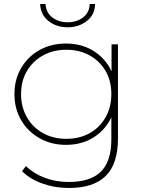

<svg xmlns="http://www.w3.org/2000/svg" viewBox="-20 -740 719 957"><path d="M323 197Q253 197 190.5 174.5Q128 152 90 113L109 88Q149 126 204 146.5Q259 167 322 167Q431 167 483 115.5Q535 64 535 -46V-155Q531 -146 526 -138Q493 -81 437 -49.5Q381 -18 309 -18Q236 -18 178 -50.5Q120 -83 86 -140Q52 -197 52 -271Q52 -345 86 -402Q120 -459 178 -491Q236 -523 309 -523Q381 -523 437 -491.5Q493 -460 526 -404Q531 -394 536 -384V-519H568V-50Q568 77 507 137Q446 197 323 197ZM310 -48Q376 -48 426.5 -76Q477 -104 506 -155Q535 -206 535 -271Q535 -337 506 -386.5Q477 -436 426.5 -464Q376 -492 310 -492Q246 -492 195 -464Q144 -436 114.5 -386.5Q85 -337 85 -271Q85 -206 114.5 -155Q144 -104 195 -76Q246 -48 310 -48ZM317 -604Q261 -604 221.5 -635.5Q182 -667 180 -720H207Q209 -678 240.5 -653.5Q272 -629 317 -629Q363 -629 394.5 -653.5Q426 -678 427 -720H454Q453 -667 413 -635.5Q373 -604 317 -604Z"/></svg>

Font: Montserrat Thin ExtraLight
Style: Regular
Weight: 250
Version: Version 9.000